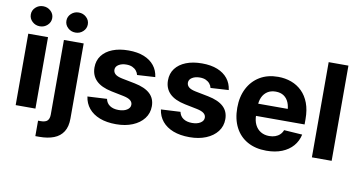

<svg xmlns="http://www.w3.org/2000/svg" viewBox="-88 -1005 2713 1445"><g transform="rotate(10 1268.0 -282.5)"><path d="M60.7 0V-545.9H211.7V0ZM136.1 -615.6Q102.3 -615.6 78.3 -638.1Q54.3 -660.5 54.3 -692.2Q54.3 -724.1 78.3 -746.4Q102.3 -768.8 136.1 -768.8Q169.9 -768.8 193.9 -746.4Q218 -724.1 218 -692.3Q218 -660.5 193.9 -638.1Q169.9 -615.6 136.1 -615.6Z M333.2 -545.9H484.2V27.1Q484.4 90.3 459.4 129.2Q434.5 168.2 388.1 186.1Q341.7 204.1 277.5 204.1H246.9V86.1H266.6Q303.4 86.1 318.2 70.8Q333 55.5 333.2 24.8ZM408.2 -615.6Q374.4 -615.6 350.4 -638.1Q326.4 -660.5 326.4 -692.2Q326.4 -724.1 350.4 -746.4Q374.4 -768.8 408.2 -768.8Q442 -768.8 466 -746.4Q490 -724.1 490 -692.3Q490 -660.5 466 -638.1Q442 -615.6 408.2 -615.6Z M1058.8 -390 920.9 -381.8Q917.1 -399.2 905.3 -413.6Q893.6 -428 874.6 -436.7Q855.7 -445.3 829.1 -445.3Q793.9 -445.3 770.1 -430.6Q746.3 -415.9 746.3 -391.8Q746.3 -372 761.7 -358.1Q777.1 -344.2 814.8 -336.3L914.1 -316.8Q993.3 -301 1032.4 -264.6Q1071.5 -228.3 1071.5 -169.3Q1071.5 -115.4 1040.2 -75Q1009 -34.5 954.2 -12Q899.5 10.5 828.7 10.5Q756.3 10.5 703.6 -9.9Q650.8 -30.4 619.6 -68.1Q588.4 -105.9 581.2 -157.8L729.5 -165.6Q736.6 -132.5 762.6 -115.4Q788.6 -98.2 828.9 -98.2Q868.6 -98.2 893.1 -113.9Q917.6 -129.5 917.6 -153.3Q917.6 -174.2 900.5 -187.5Q883.4 -200.8 847.7 -208.2L753.3 -227.3Q673.4 -243.7 634.5 -282.7Q595.5 -321.7 595.5 -382.8Q595.5 -435.6 624.3 -473.6Q653 -511.6 705 -532.2Q757 -552.7 826.8 -552.7Q895.6 -552.7 945.1 -532.9Q994.5 -513 1023.5 -476.6Q1052.5 -440.2 1058.8 -390Z M1620.3 -390 1482.4 -381.8Q1478.6 -399.2 1466.8 -413.6Q1455.1 -428 1436.1 -436.7Q1417.2 -445.3 1390.6 -445.3Q1355.5 -445.3 1331.6 -430.6Q1307.8 -415.9 1307.8 -391.8Q1307.8 -372 1323.2 -358.1Q1338.6 -344.2 1376.4 -336.3L1475.6 -316.8Q1554.8 -301 1593.9 -264.6Q1633 -228.3 1633 -169.3Q1633 -115.4 1601.8 -75Q1570.5 -34.5 1515.8 -12Q1461 10.5 1390.2 10.5Q1317.9 10.5 1265.1 -9.9Q1212.3 -30.4 1181.1 -68.1Q1149.9 -105.9 1142.8 -157.8L1291 -165.6Q1298.1 -132.5 1324.1 -115.4Q1350.1 -98.2 1390.4 -98.2Q1430.1 -98.2 1454.6 -113.9Q1479.1 -129.5 1479.1 -153.3Q1479.1 -174.2 1462 -187.5Q1444.9 -200.8 1409.2 -208.2L1314.8 -227.3Q1235 -243.7 1196 -282.7Q1157 -321.7 1157 -382.8Q1157 -435.6 1185.8 -473.6Q1214.6 -511.6 1266.6 -532.2Q1318.6 -552.7 1388.3 -552.7Q1457.1 -552.7 1506.6 -532.9Q1556.1 -513 1585.1 -476.6Q1614.1 -440.2 1620.3 -390Z M1977.1 10.5Q1893.3 10.5 1832.4 -23.6Q1771.5 -57.7 1739 -120.8Q1706.4 -183.9 1706.4 -270.3Q1706.4 -354.6 1738.9 -418.1Q1771.4 -481.6 1830.6 -517.2Q1889.7 -552.7 1969.9 -552.7Q2024.1 -552.7 2070.9 -535.5Q2117.8 -518.3 2152.9 -483.7Q2188.1 -449.2 2207.7 -397.3Q2227.3 -345.3 2227.3 -275.6V-234.2H1766.6V-327.5H2154.1L2083.6 -303.1Q2083.6 -344.9 2070.9 -375.5Q2058.2 -406.2 2033.2 -423.1Q2008.2 -440 1971.1 -440Q1934 -440 1908.2 -423Q1882.4 -406 1868.9 -376.5Q1855.5 -347.1 1855.5 -309V-243Q1855.5 -198.8 1870.9 -167.3Q1886.4 -135.7 1914.5 -118.9Q1942.5 -102.1 1979.5 -102.1Q2004.6 -102.1 2025.1 -109.3Q2045.7 -116.5 2060.5 -130.7Q2075.4 -144.8 2083 -165.2L2222.7 -155.9Q2212 -105.5 2179.6 -68Q2147.3 -30.6 2095.9 -10Q2044.6 10.5 1977.1 10.5Z M2475.4 -727.5V0H2324.4V-727.5Z"/></g></svg>

Font: Inter V
Style: 
Weight: 400
Designer: Rasmus Andersson
Foundry: rsms
Version: Version 4.000;git-a3f224843